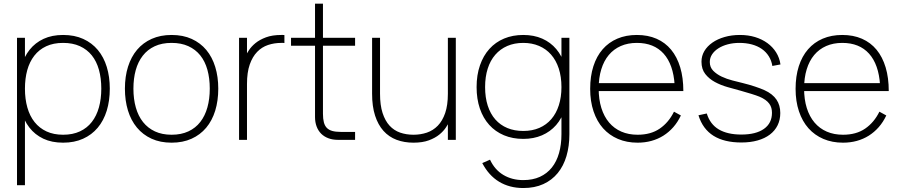

<svg xmlns="http://www.w3.org/2000/svg" viewBox="-20 -740 4763 1016"><path d="M70 240V-540H112V240ZM314 15Q254 15 209.5 -6Q165 -27 135.5 -65Q106 -103 91.5 -155.5Q77 -208 77 -271Q77 -335 92 -387.2Q107 -439.5 136.8 -476.8Q166.5 -514 210.8 -534.5Q255 -555 314 -555Q374.5 -555 420.5 -534Q466.5 -513 497.8 -475.5Q529 -438 545 -385.8Q561 -333.5 561 -271Q561 -207 544.8 -154.2Q528.5 -101.5 497 -64Q465.5 -26.5 419.5 -5.8Q373.5 15 314 15ZM314 -27Q365 -27 403 -44.8Q441 -62.5 466 -94.8Q491 -127 503.5 -171.8Q516 -216.5 516 -271Q516 -326 503.5 -370.8Q491 -415.5 465.8 -447Q440.5 -478.5 402.5 -495.8Q364.5 -513 314 -513Q262.5 -513 224.5 -495.2Q186.5 -477.5 161.5 -445.2Q136.5 -413 124.2 -368.8Q112 -324.5 112 -271Q112 -216 124.8 -171Q137.5 -126 163 -94Q188.5 -62 226.2 -44.5Q264 -27 314 -27Z M888 15Q947.5 15 993.5 -5.8Q1039.5 -26.5 1071 -64Q1102.5 -101.5 1118.8 -154.2Q1135 -207 1135 -271Q1135 -333.5 1119 -385.8Q1103 -438 1071.8 -475.5Q1040.5 -513 994.5 -534Q948.5 -555 888 -555Q829 -555 783 -534.5Q737 -514 705.5 -476.8Q674 -439.5 657.5 -387.2Q641 -335 641 -271Q641 -208 657 -155.5Q673 -103 704.5 -65Q736 -27 782 -6Q828 15 888 15ZM888 -27Q838 -27 800.2 -44.5Q762.5 -62 737 -94Q711.5 -126 698.8 -171Q686 -216 686 -271Q686 -324.5 698.2 -368.8Q710.5 -413 735.5 -445.2Q760.5 -477.5 798.5 -495.2Q836.5 -513 888 -513Q938.5 -513 976.5 -495.8Q1014.5 -478.5 1039.8 -447Q1065 -415.5 1077.5 -370.8Q1090 -326 1090 -271Q1090 -216.5 1077.5 -171.8Q1065 -127 1040 -94.8Q1015 -62.5 977 -44.8Q939 -27 888 -27Z M1485 -512.5Q1481 -513 1477 -513Q1473 -513 1469 -513Q1431.5 -513 1398.5 -502Q1365.5 -491 1340.8 -465.5Q1316 -440 1301.5 -398.5Q1287 -357 1287 -296L1277 -439.5Q1284 -454 1297 -474Q1310 -494 1332 -512Q1354 -530 1387.5 -542.5Q1421 -555 1469 -555Q1473 -555 1477 -555Q1481 -555 1485 -554.5ZM1245 0V-540H1287V0Z M1520 -498H1859V-540H1520ZM1859 -42H1783Q1756.5 -42 1738.5 -47Q1720.5 -52 1709.5 -63.2Q1698.5 -74.5 1693.8 -92.8Q1689 -111 1689 -138V-720.5H1647V-131V-120.5Q1647 -93 1655.5 -70.5Q1664 -48 1679.5 -32.5Q1695 -17 1717.5 -8.5Q1740 0 1767.5 0H1778H1859Z M1991 -244Q1991 -183.5 2004.5 -142Q2018 -100.5 2041.5 -75Q2065 -49.5 2097.5 -38.2Q2130 -27 2168 -27Q2205.5 -27 2238.8 -38.2Q2272 -49.5 2296.8 -75Q2321.5 -100.5 2335.8 -142Q2350 -183.5 2350 -244L2360 -100.5Q2353 -86 2340 -66Q2327 -46 2305 -28Q2283 -10 2249.5 2.5Q2216 15 2168 15Q2119 15 2078.5 -0.2Q2038 -15.5 2009.2 -47.5Q1980.5 -79.5 1964.8 -128.2Q1949 -177 1949 -244V-540H1991ZM2392 -540V0H2350V-540Z M2749 -47Q2796.5 -47 2834 -63.2Q2871.5 -79.5 2897.5 -109.8Q2923.5 -140 2937.2 -183Q2951 -226 2951 -279Q2951 -334 2936.8 -377.5Q2922.5 -421 2896.2 -451Q2870 -481 2832.5 -497Q2795 -513 2749 -513Q2702 -513 2664.5 -496.8Q2627 -480.5 2600.8 -450.2Q2574.5 -420 2560.8 -376.8Q2547 -333.5 2547 -279Q2547 -224 2561 -180.8Q2575 -137.5 2601.2 -107.8Q2627.5 -78 2664.8 -62.5Q2702 -47 2749 -47ZM2749 -555Q2805.5 -555 2849.5 -535.5Q2893.5 -516 2923.8 -480Q2954 -444 2970 -393Q2986 -342 2986 -279Q2986 -215.5 2969.8 -164.5Q2953.5 -113.5 2922.8 -78.2Q2892 -43 2848 -24Q2804 -5 2749 -5Q2692.5 -5 2646.8 -24.2Q2601 -43.5 2568.8 -79.2Q2536.5 -115 2519.2 -165.8Q2502 -216.5 2502 -279Q2502 -343 2519.8 -394.2Q2537.5 -445.5 2569.8 -481.2Q2602 -517 2647.5 -536Q2693 -555 2749 -555ZM2993 -30Q2993 33.5 2977.5 86Q2962 138.5 2931.2 176Q2900.5 213.5 2855 234.2Q2809.5 255 2749 255Q2712.5 255 2680.2 246.5Q2648 238 2620.8 221.5Q2593.5 205 2571.2 180.2Q2549 155.5 2532 123L2573 105Q2598 158.5 2643.8 185.8Q2689.5 213 2749 213Q2799 213 2836.8 195.8Q2874.5 178.5 2900 146.8Q2925.5 115 2938.2 70Q2951 25 2951 -30V-540H2993Z M3354 -27Q3306 -27 3268 -43.5Q3230 -60 3203.2 -91.5Q3176.5 -123 3162.2 -168.5Q3148 -214 3148 -271.5Q3148 -328.5 3161.8 -373.2Q3175.5 -418 3201.5 -449Q3227.5 -480 3265 -496.5Q3302.5 -513 3350 -513Q3440.5 -513 3491.8 -456Q3543 -399 3550 -290.5V-258H3596Q3596 -328.5 3579.5 -383.5Q3563 -438.5 3531.5 -476.8Q3500 -515 3454.2 -535Q3408.5 -555 3350 -555Q3292.5 -555 3246.8 -535.5Q3201 -516 3169 -479.2Q3137 -442.5 3120 -389.5Q3103 -336.5 3103 -270Q3103 -204 3120.8 -151Q3138.5 -98 3171.2 -61.2Q3204 -24.5 3250.2 -4.8Q3296.5 15 3354 15Q3393 15 3427.2 5.5Q3461.5 -4 3490.5 -22.2Q3519.5 -40.5 3543 -67.2Q3566.5 -94 3583 -129L3546.5 -149Q3518.5 -92 3471.2 -59.5Q3424 -27 3354 -27ZM3582 -300H3141.5L3140.5 -258H3596Z M3903 14Q3951 14 3989 3.2Q4027 -7.5 4053.8 -27.8Q4080.5 -48 4094.8 -77Q4109 -106 4109 -142Q4109 -162.5 4104 -180.2Q4099 -198 4088.8 -213Q4078.5 -228 4062.8 -240.5Q4047 -253 4025 -263Q4005 -272 3975 -282Q3945 -292 3910.5 -300.5Q3886.5 -306.5 3856 -314.2Q3825.5 -322 3799 -334.5Q3772.5 -347 3754.2 -365.5Q3736 -384 3736 -412Q3736 -434 3748.2 -452.5Q3760.5 -471 3781.8 -484.5Q3803 -498 3831.5 -505.5Q3860 -513 3892.5 -513Q3928.5 -513 3958.8 -504.8Q3989 -496.5 4011.5 -480.8Q4034 -465 4048.2 -442.2Q4062.5 -419.5 4067 -391L4110 -399Q4105 -434 4087 -462.8Q4069 -491.5 4040.8 -512Q4012.5 -532.5 3975.8 -543.8Q3939 -555 3895.5 -555Q3851.5 -555 3814.2 -544.2Q3777 -533.5 3749.8 -514.5Q3722.5 -495.5 3707.2 -469.8Q3692 -444 3692 -413.5Q3692 -374 3712 -348.5Q3732 -323 3762.8 -306.2Q3793.5 -289.5 3829.8 -279.2Q3866 -269 3899 -260Q3930 -251.5 3956.2 -243.2Q3982.5 -235 3998.5 -228.5Q4017.5 -220.5 4030.2 -211.2Q4043 -202 4050.8 -191.2Q4058.5 -180.5 4061.8 -168.5Q4065 -156.5 4065 -143Q4065 -88 4022.5 -58Q3980 -28 3903 -28Q3829.5 -28 3783.5 -55.2Q3737.5 -82.5 3720 -139.5L3676 -130Q3687.5 -93 3707.5 -66Q3727.5 -39 3756 -21.2Q3784.5 -3.5 3821.2 5.2Q3858 14 3903 14Z M4441 -27Q4393 -27 4355 -43.5Q4317 -60 4290.2 -91.5Q4263.5 -123 4249.2 -168.5Q4235 -214 4235 -271.5Q4235 -328.5 4248.8 -373.2Q4262.5 -418 4288.5 -449Q4314.5 -480 4352 -496.5Q4389.5 -513 4437 -513Q4527.5 -513 4578.8 -456Q4630 -399 4637 -290.5V-258H4683Q4683 -328.5 4666.5 -383.5Q4650 -438.5 4618.5 -476.8Q4587 -515 4541.2 -535Q4495.5 -555 4437 -555Q4379.5 -555 4333.8 -535.5Q4288 -516 4256 -479.2Q4224 -442.5 4207 -389.5Q4190 -336.5 4190 -270Q4190 -204 4207.8 -151Q4225.5 -98 4258.2 -61.2Q4291 -24.5 4337.2 -4.8Q4383.5 15 4441 15Q4480 15 4514.2 5.5Q4548.5 -4 4577.5 -22.2Q4606.5 -40.5 4630 -67.2Q4653.5 -94 4670 -129L4633.5 -149Q4605.5 -92 4558.2 -59.5Q4511 -27 4441 -27ZM4669 -300H4228.5L4227.5 -258H4683Z"/></svg>

Font: Vela Sans GX ExtLt
Style: Regular
Weight: 200
Designer: Principal design: Mikhail Sharanda - project Manrope.
Design modification: Ravid Balaliev
Foundry: Mikhail Sharanda
Version: Version 1.001